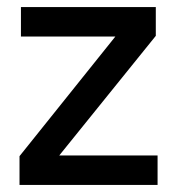

<svg xmlns="http://www.w3.org/2000/svg" viewBox="-20 -521 506 541"><path d="M35 0V-81L305 -418H39V-501H419V-420L147 -83H424V0Z"/></svg>

Font: DM Sans 17pt Medium
Style: Regular
Weight: 500
Version: Version 4.004;gftools[0.9.30]